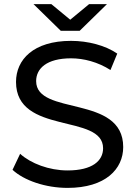

<svg xmlns="http://www.w3.org/2000/svg" viewBox="-20 -907 661 935"><path d="M368 -757 501 -887H414L322 -811L230 -887H143L276 -757ZM156 -512C156 -573 207 -623 326 -623C388 -623 457 -605 518 -566L551 -646C493 -686 408 -708 326 -708C142 -708 58 -616 58 -508C58 -248 482 -356 482 -185C482 -124 430 -77 309 -77C219 -77 130 -111 78 -158L41 -80C97 -28 202 8 309 8C494 8 580 -84 580 -191C580 -448 156 -341 156 -512Z"/></svg>

Font: AWKNG-Font Medium
Style: Regular
Weight: 500
Designer: Awakening Church
Foundry: Awakening Church
Version: Version 1.700;PS 001.700;hotconv 1.0.88;makeotf.lib2.5.64775